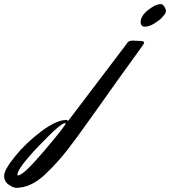

<svg xmlns="http://www.w3.org/2000/svg" viewBox="-441 -537 821 927"><path d="M199 -341 242 -339Q255 -338 255 -330Q255 -326 223.5 -283.5Q192 -241 126.5 -149Q61 -57 19 2.5Q-23 62 -70.5 127Q-118 192 -152.5 231.5Q-187 271 -224 306Q-293 370 -363 370Q-376 370 -398.5 355Q-421 340 -421 311.5Q-421 283 -368 217.5Q-315 152 -241.5 97Q-168 42 -120 42Q-116 42 -116 44Q-115 46 -113.5 46Q-112 46 -109 43L171 -326Q178 -341 199 -341ZM-354 310Q-328 310 -226 189.5Q-124 69 -124 59Q-124 57 -126 57Q-148 57 -252.5 166.5Q-357 276 -357 307Q-357 310 -354 310ZM333 -517Q343 -517 346 -513Q360 -496 360 -485.5Q360 -475 354 -467.5Q348 -460 339.5 -450.5Q331 -441 305.5 -424.5Q280 -408 256 -408Q238 -411 238 -430Q238 -460 274 -488.5Q310 -517 333 -517Z"/></svg>

Font: Mr Dafoe
Style: Regular
Weight: 400
Designer: Alejandro Paul
Foundry: Alejandro Paul
Version: Version 1.000